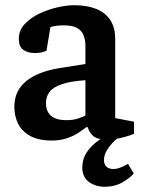

<svg xmlns="http://www.w3.org/2000/svg" viewBox="-20 -528 546 735"><path d="M178 10Q127 10 95 -8Q63 -26 49 -55Q35 -84 35 -118Q35 -162 56.5 -192Q78 -222 117 -240.5Q156 -259 206 -267L307 -283V-352Q307 -376 299.5 -394Q292 -412 274 -421.5Q256 -431 224 -431Q203 -431 190 -428.5Q177 -426 173 -424L158 -334Q157 -333 145 -329Q133 -325 113 -325Q86 -325 69 -337.5Q52 -350 52 -379Q52 -412 74.5 -436Q97 -460 131 -476Q165 -492 200.5 -500Q236 -508 263 -508Q313 -508 348 -494Q383 -480 402 -451.5Q421 -423 421 -379V-76L493 -62V-16Q491 -15 476 -9.5Q461 -4 438 1Q415 6 388 6Q351 6 336 -8Q321 -22 316 -41H310Q299 -32 280 -19.5Q261 -7 235.5 1.5Q210 10 178 10ZM234 -68Q261 -68 281 -75Q301 -82 307 -86V-221Q249 -217 216 -205.5Q183 -194 169.5 -176Q156 -158 156 -134Q156 -68 234 -68ZM381 187Q346 187 320.5 168.5Q295 150 295 113Q295 81 311.5 56Q328 31 352.5 13Q377 -5 400 -16H452Q436 -6 419 10.5Q402 27 390 46Q378 65 378 85Q378 100 387 109.5Q396 119 414 119Q427 119 442 113Q457 107 470 99L492 136Q479 152 449.5 169.5Q420 187 381 187Z"/></svg>

Font: Faustina Light SemiBold
Style: Regular
Weight: 600
Version: Version 1.200